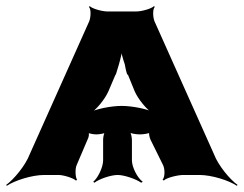

<svg xmlns="http://www.w3.org/2000/svg" viewBox="-79 -565 787 620"><path d="M407 -114 447 -33C454 -20 454 7 446 15L450 18C458 9 495 0 513 0H565C605 0 661 18 686 35L688 32C664 15 626 -30 612 -67L420 -496C415 -508 413 -535 421 -543L418 -545C410 -537 379 -528 361 -528H268C250 -528 219 -537 211 -545L208 -543C216 -535 214 -508 209 -496L17 -67C3 -30 -35 15 -59 32L-57 35C-32 18 24 0 64 0H110C126 0 158 10 166 18L170 16C164 7 163 -21 169 -33L204 -115C208 -121 210 -136 206 -140L202 -138C206 -134 223 -131 232 -131C242 -131 260 -134 264 -138L261 -141C257 -137 254 -122 254 -114V-47C254 -25 237 10 222 22L226 25C241 13 279 0 301 0C322 0 360 13 377 25L382 22C365 10 347 -25 347 -47V-113C347 -121 344 -137 339 -142L336 -139C341 -134 360 -131 373 -131C383 -131 406 -134 410 -139L404 -141C400 -137 404 -120 407 -114ZM271 -270 294 -324H295C299 -335 301 -346 305 -357C310 -375 316 -398 316 -411H311C311 -398 318 -375 324 -357C326 -346 328 -335 332 -324H334L356 -270C367 -245 395 -210 416 -198L419 -201C399 -213 348 -223 314 -223C280 -223 229 -213 209 -201L211 -198C232 -210 260 -245 271 -270Z"/></svg>

Font: Asimov
Style: EdgeWide
Weight: 500
Designer: Google
Version: Version 2.000980: 2014